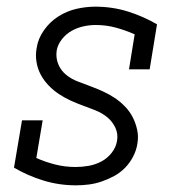

<svg xmlns="http://www.w3.org/2000/svg" viewBox="-20 -548 540 576"><path d="M208 8Q157 8 110 -6.5Q63 -21 22 -45L46 -187H108L89 -74Q116 -62 145.5 -54.5Q175 -47 207 -47Q226 -47 246 -50.5Q266 -54 284 -63.5Q302 -73 315 -89.5Q328 -106 331 -125Q335 -146 326 -165Q317 -184 301.5 -196.5Q286 -209 267.5 -216.5Q249 -224 229.5 -231Q210 -238 191.5 -246.5Q173 -255 156.5 -266Q140 -277 126 -291.5Q112 -306 102.5 -323.5Q93 -341 89.5 -362Q86 -383 90 -404Q94 -432 112 -457.5Q130 -483 155.5 -499Q181 -515 209.5 -521.5Q238 -528 266 -528Q317 -528 363.5 -513.5Q410 -499 451 -475L429 -340H367L384 -445Q357 -457 328 -465Q299 -473 267 -473Q249 -473 230.5 -469Q212 -465 195 -455.5Q178 -446 165.5 -430Q153 -414 150 -396Q147 -374 155 -355Q163 -336 178.5 -323.5Q194 -311 213.5 -303.5Q233 -296 252 -289Q271 -282 289.5 -273.5Q308 -265 324.5 -254Q341 -243 355 -228.5Q369 -214 378 -196.5Q387 -179 391.5 -158.5Q396 -138 392 -116Q389 -97 379.5 -78.5Q370 -60 355.5 -45Q341 -30 322.5 -20Q304 -10 285 -3.5Q266 3 246.5 5.5Q227 8 208 8Z"/></svg>

Font: Iosevka Curly Slab Light
Style: Italic
Weight: 300
Italic angle: -9°
Monospace: yes
Designer: Belleve Invis
Foundry: Belleve Invis
Version: Version 22.1.2; ttfautohint (v1.8.4)